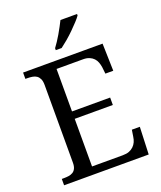

<svg xmlns="http://www.w3.org/2000/svg" viewBox="-159 -984 909 1084"><g transform="rotate(-20 295.5 -442.0)"><path d="M220.7 -45.9H404.8Q428.7 -45.9 444.1 -52Q459.5 -58.1 470.7 -68.8Q481.9 -79.6 488.3 -93.8Q494.6 -107.9 496.6 -124L502.9 -164.1H550.8L544.4 0H36.1V-38.1H47.4Q63 -38.1 77.1 -40Q91.3 -42 102.5 -48.6Q113.8 -55.2 120.1 -68.4Q126.5 -81.5 126.5 -103V-569.8Q126.5 -592.8 120.1 -606.2Q113.8 -619.6 103.3 -627Q92.8 -634.3 78.4 -636.7Q64 -639.2 47.4 -639.2H36.1V-677.2H513.7L518.1 -512.7H470.7L466.3 -552.7Q463.9 -568.8 458.7 -582.8Q453.6 -596.7 443.4 -607.7Q433.1 -618.7 417.7 -625.2Q402.3 -631.8 380.9 -631.8H220.7V-376.5H449.7V-332H220.7ZM252.9 -744.6Q262.7 -757.3 274.2 -774.9Q285.6 -792.5 296.9 -811.5Q308.1 -830.6 318.1 -849.6Q328.1 -868.7 335.9 -883.8H435.5V-875Q427.7 -863.3 410.4 -844.5Q393.1 -825.7 372.3 -805.2Q351.6 -784.7 329.1 -765.6Q306.6 -746.6 288.1 -732.9H252.9Z"/></g></svg>

Font: MUA Office
Style: Regular
Weight: 400
Designer: Khon Soe Zaw Thu
Foundry: Myanmar Unicode
Version: Version 2.10 June 24, 2017